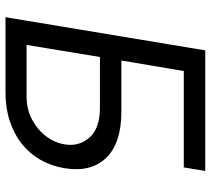

<svg xmlns="http://www.w3.org/2000/svg" viewBox="-54 -713 767 699"><g transform="rotate(90 329.5 -363.5)"><path d="M42.6 0 163.4 -727.3H602.3L589.5 -649.1H238.6L200.3 -421.9H384.9Q502.5 -421.9 555.4 -365.8Q608.3 -309.7 592.3 -214.5Q584.5 -167.3 562.1 -127.8Q539.8 -88.4 504.4 -60Q469.1 -31.6 421.5 -15.8Q373.9 0 315.3 0ZM143.5 -76.7H328.1Q353.7 -76.7 375.2 -81.7Q396.7 -86.6 415.8 -96.9Q453.5 -117.5 476.6 -148.4Q499.6 -179.3 505.7 -215.9Q514.2 -268.1 480.5 -306.1Q447.1 -343.8 372.2 -343.8H187.5Z"/></g></svg>

Font: Inter P
Style: Italic
Weight: 400
Italic angle: -9.40001°
Designer: Rasmus Andersson
Foundry: rsms
Version: Version 3.018;git-588b23468